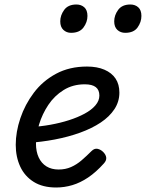

<svg xmlns="http://www.w3.org/2000/svg" viewBox="-20 -815 649 854"><path d="M230 19Q170 19 130 -6Q90 -31 70 -74Q50 -117 50 -171Q50 -228 70.5 -289Q91 -350 130.5 -402.5Q170 -455 229.5 -487Q289 -519 367 -519Q412 -519 444.5 -505Q477 -491 494 -465.5Q511 -440 511 -403Q511 -363 489 -329.5Q467 -296 428 -270Q389 -244 336.5 -225Q284 -206 223.5 -194.5Q163 -183 99 -179L115 -250Q159 -252 203.5 -260Q248 -268 287 -280.5Q326 -293 356.5 -309.5Q387 -326 404.5 -346.5Q422 -367 422 -390Q422 -415 406 -427.5Q390 -440 357 -440Q304 -440 263 -414.5Q222 -389 195 -348.5Q168 -308 154 -262Q140 -216 140 -176Q140 -141 152 -115Q164 -89 186.5 -75Q209 -61 241 -61Q271 -61 296 -72Q321 -83 343 -102Q365 -121 387 -143Q400 -156 414 -153Q428 -150 439 -139Q451 -127 452.5 -114Q454 -101 442 -88Q407 -49 372 -25.5Q337 -2 301.5 8.5Q266 19 230 19ZM296 -669Q276 -669 262 -682Q248 -695 248 -720Q248 -747 265.5 -771Q283 -795 320 -795Q341 -795 355 -782.5Q369 -770 369 -744Q369 -717 351.5 -693Q334 -669 296 -669ZM537 -669Q516 -669 502 -682Q488 -695 488 -720Q488 -747 505.5 -771Q523 -795 560 -795Q581 -795 595 -782.5Q609 -770 609 -744Q609 -717 592 -693Q575 -669 537 -669Z"/></svg>

Font: Playwrite CU
Style: Regular
Weight: 400
Designer: Veronika Burian, José Scaglione
Foundry: TypeTogether
Version: Version 1.002